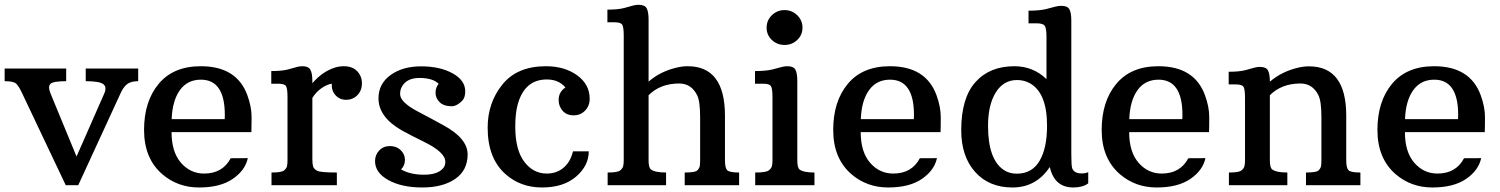

<svg xmlns="http://www.w3.org/2000/svg" viewBox="-49 -786 6368 815"><path d="M45.4 -389.2Q30.8 -420.9 19.3 -431.2Q7.8 -441.4 -29.3 -441.4V-495.1H231.9V-441.4Q177.7 -441.4 165.5 -430.4Q153.3 -419.4 165.5 -389.2L275.9 -121.6L393.6 -389.2Q405.8 -417 388.9 -429.2Q372.1 -441.4 314.9 -441.4V-495.1H537.6V-441.4Q506.8 -441.4 490.7 -429Q474.6 -416.5 462.4 -389.2L283.2 0H230Z M1018.1 -225.1H679.2Q679.2 -141.1 719 -95.2Q758.8 -49.3 817.4 -49.3Q896 -49.3 930.2 -114.3L1002.9 -114.7Q991.7 -62.5 938.7 -26.4Q885.7 9.8 795.9 9.8Q706.1 9.8 640.6 -45.9Q562.5 -112.8 562.5 -234.4Q562.5 -356 624.8 -430.4Q687 -504.9 803.2 -504.9Q956.1 -504.9 1001 -381.8Q1019 -332.5 1019 -288.6Q1019 -244.6 1018.1 -225.1ZM905.3 -298.3Q905.3 -447.8 803.7 -447.8Q746.6 -447.8 714.6 -403.3Q682.6 -358.9 679.7 -280.3H904.8Q905.3 -289.6 905.3 -298.3Z M1103.5 -53.7Q1145.5 -53.7 1156.2 -62.3Q1167 -70.8 1169.2 -80.6Q1171.4 -90.3 1171.4 -105V-374Q1171.4 -409.2 1165.3 -419.9Q1159.2 -430.7 1132.3 -430.7H1102.5V-484.4Q1148.9 -484.4 1174.6 -491.5Q1200.2 -498.5 1211.2 -501.7Q1222.2 -504.9 1234.9 -504.9Q1259.8 -504.9 1268.3 -490.2Q1276.9 -475.6 1276.9 -442.4V-432.6Q1318.8 -481.9 1372.1 -499Q1391.1 -504.9 1410.2 -504.9Q1446.8 -504.9 1467 -483.9Q1487.3 -462.9 1487.3 -432.1Q1487.3 -401.4 1467.8 -381.8Q1448.2 -362.3 1420.4 -362.3Q1393.1 -362.3 1375.2 -381.8Q1357.4 -401.4 1359.4 -430.7Q1339.4 -427.7 1316.7 -412.4Q1293.9 -397 1276.9 -370.6V-109.4Q1276.9 -90.8 1280 -79.8Q1283.2 -68.8 1297.1 -61.3Q1311 -53.7 1380.9 -53.7V0H1103.5Z M1813 -430.2Q1788.1 -455.1 1731.4 -455.1Q1674.8 -455.1 1654.8 -414.1Q1649.4 -402.3 1649.4 -387.5Q1649.4 -372.6 1661.1 -358.6Q1672.9 -344.7 1691.4 -332.3Q1710 -319.8 1733.2 -308.1Q1756.3 -296.4 1781.2 -282.7Q1806.2 -269 1834 -253.9Q1936 -198.2 1936 -130.6Q1936 -63 1883.3 -26.6Q1830.6 9.8 1743.4 9.8Q1656.2 9.8 1599.6 -21.5Q1543 -52.7 1543 -102.1Q1543 -128.9 1560.8 -147.5Q1578.6 -166 1606.2 -166Q1633.8 -166 1651.9 -148.7Q1669.9 -131.3 1669.9 -107.4Q1669.9 -83.5 1653.3 -66.9Q1692.4 -44.4 1750.2 -44.4Q1808.1 -44.4 1831.5 -71.3Q1841.3 -82 1841.3 -99.1Q1841.3 -139.6 1751.5 -183.6Q1689 -214.4 1657.7 -231.9Q1557.6 -288.6 1557.6 -368.7Q1557.6 -430.2 1608.6 -467.3Q1659.7 -504.4 1738.8 -504.4Q1817.9 -504.4 1871.8 -474.9Q1925.8 -445.3 1925.8 -398.4Q1925.8 -371.1 1912.6 -357.9Q1889.6 -335 1868.7 -335Q1834.5 -335 1817.1 -352.3Q1799.8 -369.6 1799.8 -392.1Q1799.8 -414.6 1813 -430.2Z M2351.1 -414.6Q2322.8 -448.7 2272 -448.7Q2176.8 -448.7 2147.9 -340.3Q2138.2 -302.2 2138.2 -249Q2138.2 -149.9 2176.3 -99.6Q2214.4 -49.3 2271.5 -49.3Q2313.5 -49.3 2342.8 -73.7Q2372.1 -98.1 2383.3 -143.6H2450.2Q2450.2 -83 2396.7 -36.6Q2343.3 9.8 2251.7 9.8Q2160.2 9.8 2096.2 -47.4Q2021 -114.3 2021 -244.1Q2021 -350.1 2083.7 -427.5Q2146.5 -504.9 2268.1 -504.9Q2347.7 -504.9 2400.9 -466.3Q2454.1 -427.7 2454.1 -366.7Q2454.1 -336.9 2434.8 -316.7Q2415.5 -296.4 2385.7 -296.4Q2343.3 -296.4 2327.1 -335.9Q2322.3 -347.7 2322.3 -361.8Q2322.3 -395.5 2351.1 -414.6Z M2834 -431.6Q2753.9 -431.6 2704.1 -381.8V-105Q2704.1 -74.7 2713.9 -66.9Q2731 -53.7 2778.3 -53.7V0H2530.3V-53.7Q2572.3 -53.7 2583 -62.3Q2593.8 -70.8 2596.2 -80.6Q2598.6 -90.3 2598.6 -105V-634.8Q2598.6 -669.9 2592.5 -680.7Q2586.4 -691.4 2559.1 -691.4H2529.3V-745.1Q2575.2 -745.1 2601.3 -752.2Q2627.4 -759.3 2638.4 -762.5Q2649.4 -765.6 2662.1 -765.6Q2688 -765.6 2696 -750.7Q2704.1 -735.8 2704.1 -703.1V-439.5Q2754.4 -483.4 2825.2 -499.5Q2848.1 -504.9 2870.1 -504.9Q3028.3 -504.9 3028.3 -294.9V-106Q3028.3 -73.7 3037.6 -63.7Q3046.9 -53.7 3088.4 -53.7V0H2857.4V-53.7Q2901.9 -53.7 2910.9 -62.7Q2919.9 -71.8 2921.4 -81.5Q2922.9 -91.3 2922.9 -106V-288.6Q2922.9 -356.4 2910.2 -381.8Q2885.3 -431.6 2834 -431.6Z M3281.2 -595.2Q3249.5 -595.2 3227.3 -616.5Q3205.1 -637.7 3205.1 -668.5Q3205.1 -699.7 3227.5 -721.4Q3250 -743.2 3281.2 -743.2Q3312.5 -743.2 3335 -721.4Q3357.4 -699.7 3357.4 -668.5Q3357.4 -637.7 3335.2 -616.5Q3313 -595.2 3281.2 -595.2ZM3156.7 -53.7Q3202.1 -53.7 3213.6 -62.3Q3225.1 -70.8 3227.5 -80.6Q3230 -90.3 3230 -105V-374Q3230 -409.2 3223.9 -419.9Q3217.8 -430.7 3190.9 -430.7H3155.8V-484.4Q3203.6 -484.4 3231 -491.5Q3258.3 -498.5 3269.5 -501.7Q3280.8 -504.9 3293.9 -504.9Q3319.3 -504.9 3327.4 -490Q3335.4 -475.1 3335.4 -442.4V-105Q3335.4 -74.2 3345.2 -66.4Q3361.8 -53.7 3408.2 -53.7V0H3156.7Z M3943.4 -225.1H3604.5Q3604.5 -141.1 3644.3 -95.2Q3684.1 -49.3 3742.7 -49.3Q3821.3 -49.3 3855.5 -114.3L3928.2 -114.7Q3917 -62.5 3864 -26.4Q3811 9.8 3721.2 9.8Q3631.3 9.8 3565.9 -45.9Q3487.8 -112.8 3487.8 -234.4Q3487.8 -356 3550 -430.4Q3612.3 -504.9 3728.5 -504.9Q3881.3 -504.9 3926.3 -381.8Q3944.3 -332.5 3944.3 -288.6Q3944.3 -244.6 3943.4 -225.1ZM3830.6 -298.3Q3830.6 -447.8 3729 -447.8Q3671.9 -447.8 3639.9 -403.3Q3607.9 -358.9 3605 -280.3H3830.1Q3830.6 -289.6 3830.6 -298.3Z M4407.2 -77.1Q4349.1 9.8 4249 9.8Q4148.9 9.8 4090.1 -56.2Q4031.2 -122.1 4031.2 -233.4Q4031.2 -370.1 4091.6 -437.5Q4151.9 -504.9 4256.8 -504.9Q4336.4 -504.9 4393.1 -450.2V-630.4Q4393.1 -665 4386 -676Q4378.9 -687 4351.6 -687H4316.9V-740.7Q4365.2 -740.7 4392.6 -747.8Q4419.9 -754.9 4431.6 -758.1Q4443.4 -761.2 4456.5 -761.2Q4482.4 -761.2 4490.5 -746.3Q4498.5 -731.4 4498.5 -698.7V-129.9Q4498.5 -82.5 4502.4 -71.3Q4510.7 -49.8 4542.5 -49.8Q4558.6 -49.8 4570.3 -55.2V-7.8Q4546.9 9.8 4506.8 9.8Q4426.8 9.8 4407.2 -77.1ZM4210.4 -65.4Q4233.9 -48.8 4267.1 -48.8Q4331.5 -48.8 4363.5 -102.8Q4395.5 -156.7 4395.5 -252Q4395.5 -393.6 4320.8 -433.6Q4296.9 -446.3 4268.1 -446.3Q4210.4 -446.3 4177.7 -393.3Q4145 -340.3 4145 -252Q4145 -110.8 4210.4 -65.4Z M5083 -225.1H4744.1Q4744.1 -141.1 4783.9 -95.2Q4823.7 -49.3 4882.3 -49.3Q4960.9 -49.3 4995.1 -114.3L5067.9 -114.7Q5056.6 -62.5 5003.7 -26.4Q4950.7 9.8 4860.8 9.8Q4771 9.8 4705.6 -45.9Q4627.4 -112.8 4627.4 -234.4Q4627.4 -356 4689.7 -430.4Q4752 -504.9 4868.2 -504.9Q5021 -504.9 5065.9 -381.8Q5084 -332.5 5084 -288.6Q5084 -244.6 5083 -225.1ZM4970.2 -298.3Q4970.2 -447.8 4868.7 -447.8Q4811.5 -447.8 4779.5 -403.3Q4747.6 -358.9 4744.6 -280.3H4969.7Q4970.2 -289.6 4970.2 -298.3Z M5471.2 -431.6Q5391.1 -431.6 5341.3 -381.8V-105Q5341.3 -74.7 5351.1 -66.9Q5368.2 -53.7 5415.5 -53.7V0H5167.5V-53.7Q5209.5 -53.7 5220.2 -62.3Q5231 -70.8 5233.4 -80.6Q5235.8 -90.3 5235.8 -105V-371.1Q5235.8 -406.2 5229.7 -417Q5223.6 -427.7 5196.3 -427.7H5166.5V-481.4Q5212.4 -481.4 5238.5 -488.5Q5264.6 -495.6 5275.6 -498.8Q5286.6 -502 5299.3 -502Q5325.2 -502 5333.3 -487.1Q5341.3 -472.2 5341.3 -439.5Q5393.6 -483.4 5462.4 -499Q5485.4 -504.4 5507.3 -504.4Q5665.5 -504.4 5665.5 -294.9V-106Q5665.5 -73.7 5674.8 -63.7Q5684.1 -53.7 5725.6 -53.7V0H5494.6V-53.7Q5539.1 -53.7 5548.1 -62.7Q5557.1 -71.8 5558.6 -81.5Q5560.1 -91.3 5560.1 -106V-288.6Q5560.1 -356.4 5547.4 -381.8Q5522.5 -431.6 5471.2 -431.6Z M6253.4 -225.1H5914.6Q5914.6 -141.1 5954.3 -95.2Q5994.1 -49.3 6052.7 -49.3Q6131.3 -49.3 6165.5 -114.3L6238.3 -114.7Q6227.1 -62.5 6174.1 -26.4Q6121.1 9.8 6031.2 9.8Q5941.4 9.8 5876 -45.9Q5797.9 -112.8 5797.9 -234.4Q5797.9 -356 5860.1 -430.4Q5922.4 -504.9 6038.6 -504.9Q6191.4 -504.9 6236.3 -381.8Q6254.4 -332.5 6254.4 -288.6Q6254.4 -244.6 6253.4 -225.1ZM6140.6 -298.3Q6140.6 -447.8 6039.1 -447.8Q5981.9 -447.8 5950 -403.3Q5918 -358.9 5915 -280.3H6140.1Q6140.6 -289.6 6140.6 -298.3Z"/></svg>

Font: Arbutus Slab
Style: Regular
Weight: 400
Designer: Karolina Lach
Foundry: Karolina Lach
Version: Version 1.001; ttfautohint (v0.92) -l 10 -r 16 -G 200 -x 7 -